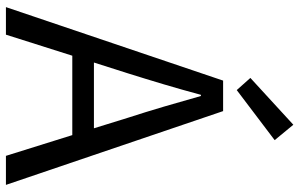

<svg xmlns="http://www.w3.org/2000/svg" viewBox="-201 -809 1010 648"><g transform="rotate(90 304.0 -485.0)"><path d="M284 -779 453 -907 401 -970 243 -825ZM4 0H97L168 -224H436L506 0H604L355 -733H252ZM191 -297 227 -410C253 -493 277 -572 300 -658H304C328 -573 351 -493 378 -410L413 -297Z"/></g></svg>

Font: Noto Sans CJK HK
Style: Regular
Weight: 400
Designer: Ryoko NISHIZUKA 西塚涼子 (kana, bopomofo & ideographs); Paul D. Hunt (Latin, Greek & Cyrillic); Sandoll Communications 산돌커뮤니
Foundry: Adobe
Version: Version 2.004;hotconv 1.0.118;makeotfexe 2.5.65603